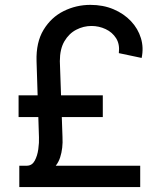

<svg xmlns="http://www.w3.org/2000/svg" viewBox="-20 -757 661 777"><path d="M547.4 0H58.1V-86.4H547.4ZM396 -283.2H55.2V-371.1H396ZM222.2 -509.3 232.9 -202.6Q235.4 -157.2 223.4 -120.1Q211.4 -83 178.7 -62.5L89.4 -86.4Q109.9 -86.9 120.6 -106.7Q131.3 -126.5 135 -153.3Q138.7 -180.2 137.7 -201.2L127.9 -509.3Q125.5 -585.4 156.2 -636.2Q187 -687 237.8 -712.2Q288.6 -737.3 345.7 -737.3Q397.5 -737.3 439.5 -719.5Q481.4 -701.7 510 -671.4Q538.6 -641.1 550.3 -602.5Q562 -564 553.2 -522.5L460.9 -542Q465.3 -577.6 450 -602.1Q434.6 -626.5 407.5 -639.2Q380.4 -651.9 350.1 -651.9Q317.9 -651.9 288.6 -636.7Q259.3 -621.6 240.7 -590.1Q222.2 -558.6 222.2 -509.3Z"/></svg>

Font: Inter Cardless Tabular
Style: Regular
Weight: 400
Designer: Rasmus Andersson
Foundry: rsms
Version: Version 4.000;git-4fc901f